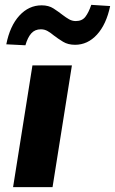

<svg xmlns="http://www.w3.org/2000/svg" viewBox="-20 -773 475 793"><path d="M34 0 114 -503H277L197 0ZM85 -586 6 -590Q21 -666 60 -708.5Q99 -751 152 -751Q181 -751 201 -738Q221 -725 239 -711Q252 -701 265 -693.5Q278 -686 293 -686Q319 -686 332.5 -703.5Q346 -721 357 -753L435 -748Q419 -672 380.5 -630Q342 -588 290 -588Q261 -588 240.5 -600.5Q220 -613 203 -626Q190 -637 177 -644.5Q164 -652 149 -652Q124 -652 109 -635Q94 -618 85 -586Z"/></svg>

Font: Nunito Sans 7pt ExtraBold
Style: Italic
Weight: 800
Italic angle: -9°
Designer: Vernon Adams
Foundry: Vernon Adams
Version: Version 3.101;gftools[0.9.27]